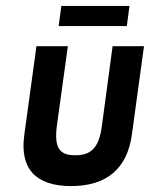

<svg xmlns="http://www.w3.org/2000/svg" viewBox="-20 -620 506 648"><path d="M360 -464 324 -196C314 -119 286 -96 234 -96C182 -96 162 -119 172 -196L209 -464H103L62 -165C46 -50 101 8 220 8C339 8 409 -50 425 -165L466 -464ZM187 -600 178 -532H408L417 -600Z"/></svg>

Font: Hussar Tani
Style: Kurs
Weight: 700
Foundry: Cannot Into Space Fonts
Version: Version 0.92